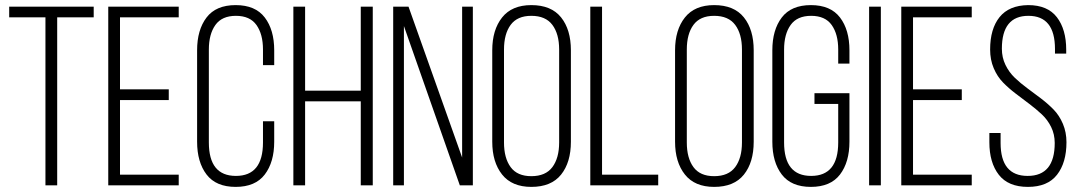

<svg xmlns="http://www.w3.org/2000/svg" viewBox="-20 -726 4231 752"><path d="M158 0V-658H16V-700H347V-658H204V0Z M641 -376V-334H450V-42H680V0H404V-700H680V-658H450V-376Z M1054 -529V-471H1010V-532Q1010 -592 984.5 -628Q959 -664 904 -664Q849 -664 823.5 -628Q798 -592 798 -532V-168Q798 -37 904 -37Q1010 -37 1010 -168V-251H1054V-171Q1054 -91 1017 -42.5Q980 6 903 6Q826 6 789 -42.5Q752 -91 752 -171V-529Q752 -609 789 -657.5Q826 -706 903 -706Q980 -706 1017 -657.5Q1054 -609 1054 -529Z M1175 -329V0H1129V-700H1175V-371H1393V-700H1440V0H1393V-329Z M1562 0H1520V-700H1580L1790 -109V-700H1832V0H1781L1562 -624Z M1908 -529Q1908 -609 1946.5 -657.5Q1985 -706 2061 -706Q2139 -706 2177.5 -658Q2216 -610 2216 -529V-171Q2216 -90 2177.5 -42Q2139 6 2061 6Q1985 6 1946.5 -42.5Q1908 -91 1908 -171ZM1954 -168Q1954 -107 1980 -71.5Q2006 -36 2061 -36Q2117 -36 2143.5 -71.5Q2170 -107 2170 -168V-532Q2170 -593 2143.5 -628.5Q2117 -664 2061 -664Q2006 -664 1980 -628.5Q1954 -593 1954 -532Z M2292 0V-700H2338V-42H2558V0Z M2624 -529Q2624 -609 2662.5 -657.5Q2701 -706 2777 -706Q2855 -706 2893.5 -658Q2932 -610 2932 -529V-171Q2932 -90 2893.5 -42Q2855 6 2777 6Q2701 6 2662.5 -42.5Q2624 -91 2624 -171ZM2670 -168Q2670 -107 2696 -71.5Q2722 -36 2777 -36Q2833 -36 2859.5 -71.5Q2886 -107 2886 -168V-532Q2886 -593 2859.5 -628.5Q2833 -664 2777 -664Q2722 -664 2696 -628.5Q2670 -593 2670 -532Z M3307 -529V-477H3263V-532Q3263 -592 3237.5 -628Q3212 -664 3157 -664Q3102 -664 3076.5 -628Q3051 -592 3051 -532V-168Q3051 -37 3157 -37Q3263 -37 3263 -168V-319H3170V-361H3307V-171Q3307 -91 3270 -42.5Q3233 6 3156 6Q3079 6 3042 -42.5Q3005 -91 3005 -171V-529Q3005 -609 3042 -657.5Q3079 -706 3156 -706Q3233 -706 3270 -657.5Q3307 -609 3307 -529Z M3430 -700V0H3384V-700Z M3747 -376V-334H3556V-42H3786V0H3510V-700H3786V-658H3556V-376Z M4007 -706Q4083 -706 4119.5 -658.5Q4156 -611 4156 -531V-516H4112V-534Q4112 -664 4008 -664Q3904 -664 3904 -535Q3904 -501 3918 -472Q3932 -443 3954.5 -421.5Q3977 -400 4003.5 -380.5Q4030 -361 4057 -340.5Q4084 -320 4106.5 -297Q4129 -274 4143 -241Q4157 -208 4157 -169Q4157 -89 4120 -41.5Q4083 6 4006 6Q3929 6 3892 -41.5Q3855 -89 3855 -169V-205H3899V-166Q3899 -37 4005 -37Q4111 -37 4111 -166Q4111 -200 4097 -228.5Q4083 -257 4060.5 -278Q4038 -299 4011.5 -319Q3985 -339 3958 -359.5Q3931 -380 3908.5 -403Q3886 -426 3872 -459Q3858 -492 3858 -532Q3858 -613 3895 -659Q3932 -705 4007 -706Z"/></svg>

Font: Bebas Neue Book
Style: Regular
Weight: 300
Designer: Ryoichi Tsunekawa
Foundry: Ryoichi Tsunekawa
Version: Version 1.003;PS 001.003;hotconv 1.0.88;makeotf.lib2.5.64775